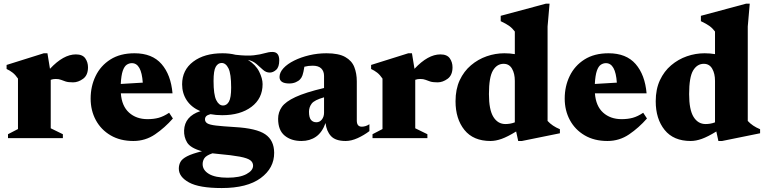

<svg xmlns="http://www.w3.org/2000/svg" viewBox="-20 -734 4060 1020"><path d="M383 -445Q418.5 -445 433 -424.2Q447.5 -403.5 447.5 -376.5Q447.5 -334.5 421.5 -315.5Q395.5 -296.5 368.5 -296.5Q343 -296.5 329 -301Q315 -305.5 304 -310Q293 -314.5 276 -314.5Q261.5 -314.5 249.5 -310V-52.5L314 -21V0H22.5V-21L75.5 -48.5V-316.5Q62 -336.5 47.2 -348Q32.5 -359.5 15 -367.5V-389L212.5 -451H232L245.5 -368.5Q317 -445 383 -445Z M694.5 -451Q788.5 -451 838.2 -393.8Q888 -336.5 896.5 -238H622Q627 -170.5 665.5 -135.8Q704 -101 764 -101Q796.5 -101 823 -108.2Q849.5 -115.5 878.5 -135L898.5 -104.5Q855.5 -55.5 803.8 -20.2Q752 15 688.5 15Q618.5 15 567.5 -15Q516.5 -45 489 -96Q461.5 -147 461.5 -210.5Q461.5 -275.5 488 -330.2Q514.5 -385 566.5 -418Q618.5 -451 694.5 -451ZM680.5 -398.5Q666 -398.5 653.2 -390Q640.5 -381.5 632.2 -357.8Q624 -334 621.5 -288L738.5 -295Q731.5 -398.5 680.5 -398.5Z M1160.5 -122Q1127 -122 1098 -127.5Q1081 -123 1075 -116.2Q1069 -109.5 1069 -100Q1069 -86.5 1081.2 -78.8Q1093.5 -71 1127.5 -67Q1161.5 -63 1226.5 -59Q1342.5 -52.5 1389.2 -20.5Q1436 11.5 1436.5 77.5Q1437 159 1365 212Q1293 265 1158 265Q1038 265 984 235.2Q930 205.5 930 162Q930 142 938.8 126Q947.5 110 974 96.2Q1000.5 82.5 1053 69.5Q992 52.5 974.2 23.2Q956.5 -6 958 -41.5Q961 -116 1044 -143.5Q996.5 -164 972 -201.2Q947.5 -238.5 947.5 -286Q947.5 -362 1006.5 -406.5Q1065.5 -451 1162 -451Q1199.5 -451 1231.5 -443Q1292 -436 1327.8 -440.2Q1363.5 -444.5 1385.5 -451.2Q1407.5 -458 1427.5 -458Q1463.5 -458 1463.5 -413.5Q1463.5 -378 1447.2 -363.2Q1431 -348.5 1413 -348.5Q1393.5 -348.5 1377.5 -362.8Q1361.5 -377 1343 -393.5Q1324.5 -410 1297 -416Q1338.5 -390 1356.8 -353.5Q1375 -317 1375 -287Q1375 -211 1316 -166.5Q1257 -122 1160.5 -122ZM1165 -173.5Q1184.5 -173.5 1196.2 -194Q1208 -214.5 1208 -269Q1208 -342 1193.8 -370.8Q1179.5 -399.5 1157.5 -399.5Q1138 -399.5 1126.2 -379.2Q1114.5 -359 1114.5 -304Q1114.5 -231 1128.8 -202.2Q1143 -173.5 1165 -173.5ZM1056.5 138Q1056.5 170 1090 190Q1123.5 210 1189 210Q1253.5 210 1289 191Q1324.5 172 1324.5 146Q1324.5 128.5 1309.5 117.2Q1294.5 106 1254 98.2Q1213.5 90.5 1136 83.5Q1121.5 82 1108.5 80.5Q1075.5 92 1066 106.2Q1056.5 120.5 1056.5 138Z M1942.5 -37.5Q1913.5 -15.5 1879.8 -0.2Q1846 15 1816.5 15Q1762 15 1738 -11.5Q1714 -38 1709.5 -80.5Q1691.5 -30.5 1658.8 -7.8Q1626 15 1581.5 15Q1526.5 15 1492 -13.8Q1457.5 -42.5 1457.5 -103Q1457.5 -137.5 1477.2 -165.8Q1497 -194 1549.8 -218.5Q1602.5 -243 1701.5 -266.5V-330.5Q1701.5 -355.5 1686.8 -370.2Q1672 -385 1641 -385Q1617.5 -385 1597 -379.5Q1592 -348 1587 -334.2Q1582 -320.5 1575 -313.5Q1567 -304 1551.2 -297.2Q1535.5 -290.5 1517 -290.5Q1465 -290.5 1465 -325Q1465 -349 1486 -371.8Q1507 -394.5 1542.8 -412.2Q1578.5 -430 1623 -440.5Q1667.5 -451 1714.5 -451Q1779 -451 1814 -431.2Q1849 -411.5 1862.2 -377.8Q1875.5 -344 1875.5 -301.5V-93.5Q1875.5 -61 1902 -61Q1910.5 -61 1920.8 -63.8Q1931 -66.5 1942.5 -74ZM1621.5 -140.5Q1621.5 -110 1632 -97.2Q1642.5 -84.5 1661 -84.5Q1678.5 -84.5 1690 -99.2Q1701.5 -114 1701.5 -135V-217Q1650 -202.5 1635.8 -183.5Q1621.5 -164.5 1621.5 -140.5Z M2319.5 -445Q2355 -445 2369.5 -424.2Q2384 -403.5 2384 -376.5Q2384 -334.5 2358 -315.5Q2332 -296.5 2305 -296.5Q2279.5 -296.5 2265.5 -301Q2251.5 -305.5 2240.5 -310Q2229.5 -314.5 2212.5 -314.5Q2198 -314.5 2186 -310V-52.5L2250.5 -21V0H1959V-21L2012 -48.5V-316.5Q1998.5 -336.5 1983.8 -348Q1969 -359.5 1951.5 -367.5V-389L2149 -451H2168.5L2182 -368.5Q2253.5 -445 2319.5 -445Z M2954.5 -26 2752.5 15H2733L2722 -35.5Q2676.5 -7.5 2644.8 3.8Q2613 15 2586 15Q2494.5 15 2447.2 -43.8Q2400 -102.5 2400 -196Q2400 -260 2422.2 -307.8Q2444.5 -355.5 2482 -387.2Q2519.5 -419 2565.5 -435Q2611.5 -451 2659.5 -451Q2688.5 -451 2715 -446.5V-566.5Q2702 -584 2685.8 -595.8Q2669.5 -607.5 2640 -621.5V-650L2880 -714.5H2899.5L2889 -593V-91.5Q2914 -64 2954.5 -47.5ZM2715 -304.5Q2715 -343.5 2700 -369.2Q2685 -395 2655.5 -395Q2620 -395 2598.8 -359.5Q2577.5 -324 2577.5 -234Q2577.5 -151 2601 -113Q2624.5 -75 2665 -75Q2676 -75 2689 -77Q2702 -79 2715 -84Z M3213 -451Q3307 -451 3356.8 -393.8Q3406.5 -336.5 3415 -238H3140.5Q3145.5 -170.5 3184 -135.8Q3222.5 -101 3282.5 -101Q3315 -101 3341.5 -108.2Q3368 -115.5 3397 -135L3417 -104.5Q3374 -55.5 3322.2 -20.2Q3270.5 15 3207 15Q3137 15 3086 -15Q3035 -45 3007.5 -96Q2980 -147 2980 -210.5Q2980 -275.5 3006.5 -330.2Q3033 -385 3085 -418Q3137 -451 3213 -451ZM3199 -398.5Q3184.5 -398.5 3171.8 -390Q3159 -381.5 3150.8 -357.8Q3142.5 -334 3140 -288L3257 -295Q3250 -398.5 3199 -398.5Z M4018 -26 3816 15H3796.5L3785.5 -35.5Q3740 -7.5 3708.2 3.8Q3676.5 15 3649.5 15Q3558 15 3510.8 -43.8Q3463.5 -102.5 3463.5 -196Q3463.5 -260 3485.8 -307.8Q3508 -355.5 3545.5 -387.2Q3583 -419 3629 -435Q3675 -451 3723 -451Q3752 -451 3778.5 -446.5V-566.5Q3765.5 -584 3749.2 -595.8Q3733 -607.5 3703.5 -621.5V-650L3943.5 -714.5H3963L3952.5 -593V-91.5Q3977.5 -64 4018 -47.5ZM3778.5 -304.5Q3778.5 -343.5 3763.5 -369.2Q3748.5 -395 3719 -395Q3683.5 -395 3662.2 -359.5Q3641 -324 3641 -234Q3641 -151 3664.5 -113Q3688 -75 3728.5 -75Q3739.5 -75 3752.5 -77Q3765.5 -79 3778.5 -84Z"/></svg>

Font: Newsreader Text ExtraBold
Style: Regular
Weight: 800
Designer: Hugues Gentile
Foundry: Production Type
Version: Version 1.001